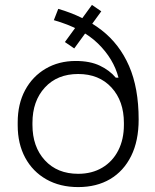

<svg xmlns="http://www.w3.org/2000/svg" viewBox="-20 -747 630 781"><path d="M52 -237V-249Q52 -324 82 -380Q112 -436 165.5 -467.5Q219 -499 288 -499Q346 -499 386 -480Q426 -461 451 -431H462Q442 -508 378.5 -570Q315 -632 199 -665L217 -711Q320 -681 393 -624.5Q466 -568 505 -478.5Q544 -389 544 -261Q544 -174 513.5 -112.5Q483 -51 428 -18.5Q373 14 298 14Q224 14 168.5 -17.5Q113 -49 82.5 -105.5Q52 -162 52 -237ZM484 -239V-247Q484 -336 433.5 -391Q383 -446 298 -446Q213 -446 162.5 -391Q112 -336 112 -247V-239Q112 -150 162.5 -95Q213 -40 298 -40Q354 -40 396 -65Q438 -90 461 -135Q484 -180 484 -239ZM282 -550 244 -576 354 -727 392 -701Z"/></svg>

Font: Space Grotesk Frontify Light
Style: Regular
Weight: 300
Designer: Florian Karsten
Version: Version 2.000